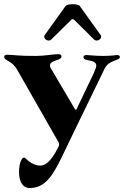

<svg xmlns="http://www.w3.org/2000/svg" viewBox="-31 -701 600 929"><path d="M111.5 208.8C176.5 208.8 214.8 169 265.6 63.9L343 -96.6L475.1 -368.6C489.7 -399.1 517 -403.8 539.8 -414.1C545.8 -416.9 549 -420.8 549 -425.4C549 -432.2 543.3 -434.7 536.2 -434.7C527.3 -434.7 508.2 -430.4 468 -430.4C429.3 -430.4 405.5 -434.3 387.1 -434.7C379.6 -434.7 372.9 -431.8 372.9 -424.7C372.9 -417.3 378.9 -413.7 384.2 -411.9C396 -408 435 -407.7 434.7 -384.2C435 -376.8 432.2 -369.3 422.6 -346.6L350.1 -195.3L346.9 -188.6L339.5 -172.6C336.6 -168.3 333.8 -169.4 330.3 -175.4L323.9 -186.1L219.5 -362.9C214.5 -370.7 210.9 -376.4 210.9 -384.2C210.9 -401.6 233 -405.9 251.4 -412.6C259.9 -416.2 266 -420.1 266.3 -426.1C266.7 -436.4 259.6 -438.9 249.3 -438.9C227.3 -438.9 185 -430.4 144.2 -430.4C53.6 -430 35.9 -435.7 2.1 -436.1C-6.7 -435.7 -11 -431.5 -10.7 -426.8C-11 -405.2 26.6 -411.2 54 -360.1L252.1 -13.1C256 -5.3 256 0 252.8 7.5C212.4 90.2 182.5 100.1 164.1 100.1C117.5 99.8 93 61.1 86.6 61.1C71.7 61.1 61.1 93.8 61.1 131.4C61.1 183.2 83.1 208.8 111.5 208.8ZM185.4 -531.2C174.4 -516 201.7 -494.7 217.3 -509.9L312.9 -604.4C318.9 -609.7 323.2 -609.7 329.2 -604L424 -509.9C439.6 -494.7 467 -516 456 -531.2L355.1 -671.9C346.9 -683.6 294.4 -683.6 286.2 -671.9Z"/></svg>

Font: Margiela Serif
Style: Bold
Weight: 700
Designer: Andreas Faust, Stefan Endress
Version: Version 1.002;FEAKit 1.0